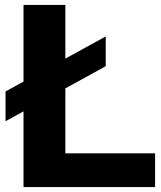

<svg xmlns="http://www.w3.org/2000/svg" viewBox="-20 -760 656 780"><path d="M2.5 -267.5V-388.5L409.5 -612V-491ZM75.5 0V-740H245.5V-137H610V0Z"/></svg>

Font: Encode Sans SemiExpanded
Style: Bold
Weight: 700
Width: 6
Designer: Multiple Designers
Foundry: Impallari Type
Version: Version 3.002